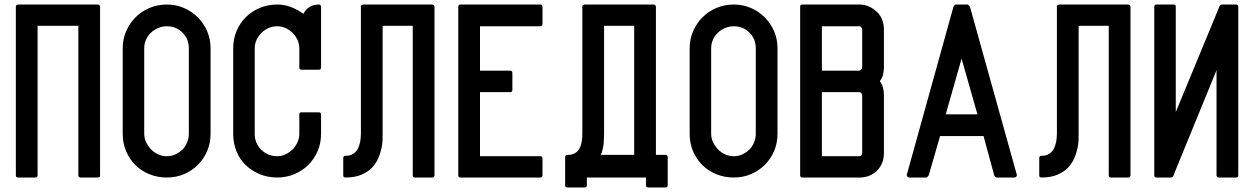

<svg xmlns="http://www.w3.org/2000/svg" viewBox="-20 -798 5539 848"><path d="M60 -778H412H414Q415 -778 417 -776Q419 -775 419 -775Q422 -772 422 -768V-24Q422 -14 412 -14H336Q326 -14 326 -24V-684H146V-24Q146 -14 136 -14H60Q50 -14 50 -24V-768V-770Q50 -773 53 -775Q54 -776 54 -776Q58 -778 60 -778Z M910 -207Q910 -166 895 -131Q880 -96 854 -70Q828 -44 793 -29Q758 -14 717 -14Q676 -14 640 -28.5Q604 -43 578 -69Q552 -95 537 -130Q522 -165 522 -207V-585Q522 -626 537.5 -661Q553 -696 579 -722Q605 -748 640.5 -763Q676 -778 717 -778Q757 -778 792 -763Q827 -748 853.5 -721.5Q880 -695 895 -660Q910 -625 910 -585ZM814 -585Q814 -626 786 -654Q758 -682 717 -682Q697 -682 679 -674.5Q661 -667 647 -654Q633 -641 625 -623Q617 -605 617 -585V-207Q617 -187 625.5 -169.5Q634 -152 647.5 -138Q661 -124 679 -116Q697 -108 717 -108Q737 -108 754.5 -116Q772 -124 786 -138V-137Q799 -151 806.5 -169Q814 -187 814 -207Z M1312 -302H1388Q1398 -302 1398 -292V-207Q1398 -166 1383 -131Q1368 -96 1342 -70Q1316 -44 1280.5 -29Q1245 -14 1205 -14Q1163 -14 1127.5 -28.5Q1092 -43 1065.5 -68.5Q1039 -94 1024.5 -129.5Q1010 -165 1010 -207V-585Q1010 -626 1025 -661.5Q1040 -697 1066.5 -723Q1093 -749 1128.5 -763.5Q1164 -778 1205 -778Q1237 -778 1266 -766.5Q1295 -755 1320 -737Q1342 -778 1388 -778Q1398 -778 1398 -768V-500Q1398 -490 1388 -490H1312Q1302 -490 1302 -500V-585Q1302 -604 1294 -621.5Q1286 -639 1272.5 -652.5Q1259 -666 1241.5 -674Q1224 -682 1205 -682Q1185 -682 1167 -674.5Q1149 -667 1135.5 -653.5Q1122 -640 1113.5 -622.5Q1105 -605 1105 -585V-207Q1105 -165 1134 -136.5Q1163 -108 1205 -108Q1224 -108 1241.5 -116.5Q1259 -125 1272 -138V-137Q1285 -151 1293.5 -169Q1302 -187 1302 -207V-292Q1302 -302 1312 -302Z M1584 -778H1891Q1892 -778 1894 -776Q1896 -775 1896 -775Q1899 -772 1899 -768V-24Q1899 -14 1889 -14H1813Q1803 -14 1803 -24V-684H1670V-206Q1670 -197 1669.5 -179.5Q1669 -162 1664.5 -141Q1660 -120 1650 -97.5Q1640 -75 1622 -56.5Q1604 -38 1575.5 -26Q1547 -14 1506 -14Q1496 -14 1496 -24V-100Q1496 -110 1506 -110H1507Q1526 -110 1539 -118Q1552 -126 1559.5 -139.5Q1567 -153 1570.5 -170.5Q1574 -188 1574 -207V-209V-770Q1574 -773 1577 -775Q1578 -776 1578 -776Q1582 -778 1584 -778Z M2100 -108H2366Q2376 -108 2376 -99V-24Q2376 -14 2366 -14H2014Q2004 -14 2004 -24V-768Q2004 -778 2014 -778H2366Q2376 -778 2376 -768V-692Q2376 -682 2366 -682H2100V-486H2233Q2243 -486 2243 -476V-401Q2243 -391 2233 -391H2100Z M2476 20V-104Q2476 -112 2485 -114H2488Q2507 -114 2519.5 -121.5Q2532 -129 2539 -141.5Q2546 -154 2549 -171Q2552 -188 2552 -207V-770Q2552 -773 2555 -775Q2556 -776 2556 -776Q2560 -778 2562 -778H2869Q2870 -778 2872 -776Q2874 -775 2874 -775Q2877 -772 2877 -768V-114H2919Q2929 -114 2929 -104V20Q2929 30 2919 30H2843Q2833 30 2833 20V-14H2572V20Q2572 30 2562 30H2486Q2476 30 2476 20ZM2781 -114V-684H2648V-206Q2648 -195 2646.5 -169Q2645 -143 2634 -114Z M3414 -207Q3414 -166 3399 -131Q3384 -96 3358 -70Q3332 -44 3297 -29Q3262 -14 3221 -14Q3180 -14 3144 -28.5Q3108 -43 3082 -69Q3056 -95 3041 -130Q3026 -165 3026 -207V-585Q3026 -626 3041.5 -661Q3057 -696 3083 -722Q3109 -748 3144.5 -763Q3180 -778 3221 -778Q3261 -778 3296 -763Q3331 -748 3357.5 -721.5Q3384 -695 3399 -660Q3414 -625 3414 -585ZM3318 -585Q3318 -626 3290 -654Q3262 -682 3221 -682Q3201 -682 3183 -674.5Q3165 -667 3151 -654Q3137 -641 3129 -623Q3121 -605 3121 -585V-207Q3121 -187 3129.5 -169.5Q3138 -152 3151.5 -138Q3165 -124 3183 -116Q3201 -108 3221 -108Q3241 -108 3258.5 -116Q3276 -124 3290 -138V-137Q3303 -151 3310.5 -169Q3318 -187 3318 -207Z M3514 -768Q3514 -778 3524 -778H3776Q3798 -778 3818.5 -769Q3839 -760 3854 -744V-745Q3870 -729 3877 -708.5Q3884 -688 3884 -666V-503Q3884 -486 3880.5 -470Q3877 -454 3866 -440Q3876 -426 3880 -410.5Q3884 -395 3884 -378V-122Q3884 -75 3853.5 -44.5Q3823 -14 3776 -14H3524Q3514 -14 3514 -24ZM3610 -108H3776Q3782 -108 3785 -112.5Q3788 -117 3788 -122V-378Q3788 -382 3784 -386.5Q3780 -391 3776 -391H3610ZM3610 -486H3776Q3782 -489 3785 -492Q3788 -495 3788 -503V-666Q3788 -671 3784.5 -676.5Q3781 -682 3776 -682H3610Z M4382 -14Q4379 -14 4375.5 -17.5Q4372 -21 4371 -24L4324 -197H4132L4082 -24Q4081 -22 4077.5 -18Q4074 -14 4071 -14H3995Q3991 -14 3987.5 -18Q3984 -22 3985 -26L4191 -768Q4192 -771 4195.5 -774.5Q4199 -778 4202 -778H4253Q4256 -778 4259.5 -774Q4263 -770 4264 -768L4471 -26Q4472 -22 4468.5 -18Q4465 -14 4461 -14ZM4297 -293 4227 -539 4157 -293Z M4658 -778H4965Q4966 -778 4968 -776Q4970 -775 4970 -775Q4973 -772 4973 -768V-24Q4973 -14 4963 -14H4887Q4877 -14 4877 -24V-684H4744V-206Q4744 -197 4743.5 -179.5Q4743 -162 4738.5 -141Q4734 -120 4724 -97.5Q4714 -75 4696 -56.5Q4678 -38 4649.5 -26Q4621 -14 4580 -14Q4570 -14 4570 -24V-100Q4570 -110 4580 -110H4581Q4600 -110 4613 -118Q4626 -126 4633.5 -139.5Q4641 -153 4644.5 -170.5Q4648 -188 4648 -207V-209V-770Q4648 -773 4651 -775Q4652 -776 4652 -776Q4656 -778 4658 -778Z M5173 -303 5357 -748Q5359 -753 5364 -765.5Q5369 -778 5377 -778H5439Q5449 -778 5449 -768V-24Q5449 -14 5439 -14H5363Q5353 -14 5353 -24V-488L5170 -41Q5168 -35 5164 -24.5Q5160 -14 5151 -14H5088Q5078 -14 5078 -24V-768Q5078 -778 5088 -778H5163Q5173 -778 5173 -768Z"/></svg>

Font: Kanalisirung
Style: Regular
Weight: 500
Designer: Peter Wiegel
Foundry: Peter Wiegel
Version: 1.000